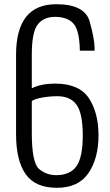

<svg xmlns="http://www.w3.org/2000/svg" viewBox="-20 -872 518 905"><path d="M55.7 -239.3V-613.3Q55.7 -852.1 245.1 -852.1Q380.4 -852.1 403.1 -769.5Q425.8 -687 425.8 -646V-633.3H356.4Q354.5 -730.5 325.7 -761.5Q296.9 -792.5 239.7 -792.5Q185.1 -792.5 157.5 -756.1Q129.9 -719.7 129.9 -614.7V-456.1Q176.3 -478 238.8 -478Q353 -478 398.7 -409.4Q444.3 -340.8 444.3 -233.4Q444.3 -126 397.2 -56.4Q350.1 13.2 248 13.2Q146 13.2 100.8 -51.3Q55.7 -115.7 55.7 -239.3ZM129.9 -244.6Q129.9 -105.5 163.8 -75.9Q197.8 -46.4 245.1 -46.4Q310.5 -46.4 340.3 -88.4Q370.1 -130.4 370.1 -233.4Q370.1 -336.4 341.3 -377.4Q312.5 -418.5 250 -418.5Q215.8 -418.5 180.4 -412.4Q145 -406.2 129.9 -396Z"/></svg>

Font: Oswald-Light
Style: Light
Weight: 300
Designer: vernon adams
Foundry: vernon adams
Version: Version ; ttfautohint (v0.92.18-e454-dirty) -l 8 -r 50 -G 20